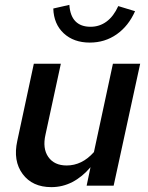

<svg xmlns="http://www.w3.org/2000/svg" viewBox="-20 -763 610 789"><path d="M230 -501 167 -210Q154 -153 178.5 -118Q203 -83 254 -83Q285 -83 313 -96.5Q341 -110 366 -138L444 -501H556L447 0H336L352 -76Q318 -36 277.5 -15Q237 6 191 6Q113 6 73 -48Q33 -102 51 -184L119 -501ZM352 -653Q389 -653 418 -674.5Q447 -696 466 -738L535 -717Q508 -656 459.5 -622Q411 -588 349 -588Q283 -588 242 -626Q201 -664 199 -728L265 -743Q268 -698 290 -675.5Q312 -653 352 -653Z"/></svg>

Font: Red Hat Text Medium
Style: Italic
Weight: 500
Italic angle: -12°
Designer: Pentagram / MCKL
Foundry: Pentagram / MCKL
Version: Version 1.003; Red Hat Text Medium Italic